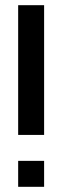

<svg xmlns="http://www.w3.org/2000/svg" viewBox="-20 -720 240 740"><path d="M50 -200H150V-700H50ZM50 0H150V-100H50Z"/></svg>

Font: LS-VG5000
Style: Regular
Weight: 400
Designer: Justin Bihan, 2021
Foundry: Justin Bihan, 2021
Version: Version 1.000;Glyphs 3.1.2 (3151)